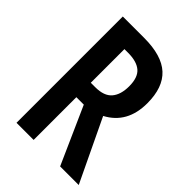

<svg xmlns="http://www.w3.org/2000/svg" viewBox="-208 -813 912 912"><g transform="rotate(45 248.0 -357.0)"><path d="M214 -714Q333 -714 389 -662.5Q445 -611 445 -505Q445 -370 339 -314L489 0H364L236 -287H186V0H71V-714ZM210 -610H186V-384H216Q275 -384 301 -414.5Q327 -445 327 -501Q327 -560 298 -585Q269 -610 210 -610Z"/></g></svg>

Font: Noto Sans Sinhala ExtraCondensed SemiBold
Style: Regular
Weight: 600
Width: 2
Designer: Jelle Bosma - Monotype Design Team
Foundry: Monotype Imaging Inc.
Version: Version 2.006; ttfautohint (v1.8.4.7-5d5b)